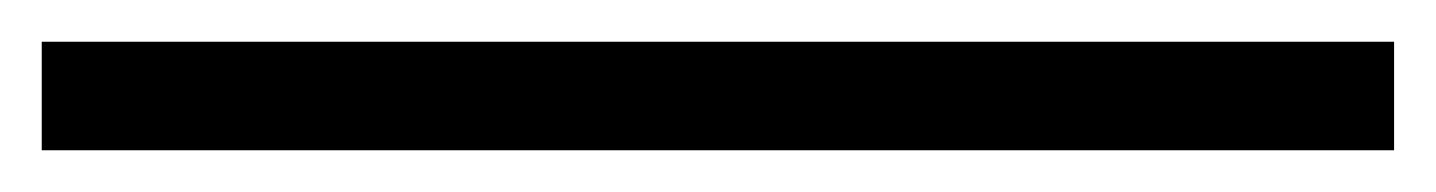

<svg xmlns="http://www.w3.org/2000/svg" viewBox="-20 -2 688 92"><path d="M0 70V18H648V70Z"/></svg>

Font: Bricolage Grotesque 48pt ExtraLight
Style: Regular
Weight: 200
Designer: Mathieu Triay
Foundry: Atelier Triay
Version: Version 1.000; ttfautohint (v1.8.4.7-5d5b);gftools[0.9.32]